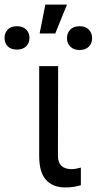

<svg xmlns="http://www.w3.org/2000/svg" viewBox="-109 -823 428 850"><path d="M148.4 -530.3 147.5 -132.8Q147.5 -74.2 209 -74.2Q225.1 -74.2 249 -81.1V-2.9Q232.9 1.5 216.8 4.2Q200.7 6.8 178.7 6.8Q126 6.8 95.2 -26.1Q64.5 -59.1 64.5 -131.8V-530.3ZM91.8 -802.7H187.5L135.7 -674.8H66.4ZM-34.2 -707Q-7.8 -707 6.8 -692.4Q21.5 -677.7 21.5 -655.3Q21.5 -632.3 6.8 -617.9Q-7.8 -603.5 -34.2 -603.5Q-60.5 -603.5 -74.7 -617.9Q-88.9 -632.3 -88.9 -655.3Q-88.9 -677.7 -74.5 -692.4Q-60.1 -707 -34.2 -707ZM243.2 -707Q269.5 -707 284.2 -691.9Q298.8 -676.8 298.8 -653.3Q298.8 -631.3 284.2 -616.5Q269.5 -601.6 243.2 -601.6Q217.3 -601.6 202.4 -616.5Q187.5 -631.3 187.5 -653.3Q187.5 -676.8 202.1 -691.9Q216.8 -707 243.2 -707Z"/></svg>

Font: Pretendard
Style: Regular
Weight: 400
Designer: Base glyphs from Inter by Rasmus Andersson; Hangeul glyphs from Noto Sans CJK(Source Han Sans) by Jang Soo-young and Kan
Foundry: Kil Hyung-jin
Version: Version 1.309